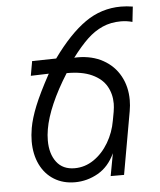

<svg xmlns="http://www.w3.org/2000/svg" viewBox="-54 -790 707 850"><g transform="rotate(-5 300.0 -365.5)"><path d="M69.5 -183.5Q69.5 -210.5 75 -242.5Q82.5 -285 104 -338.5Q125.5 -392 171 -475.5L91 -473L102.5 -537.5L209.5 -539.5Q283.5 -642.5 355.5 -693Q427.5 -743.5 515 -743.5Q540 -743.5 567.5 -739L560 -671.5Q535 -678.5 509 -678.5Q464 -678.5 427.2 -662.2Q390.5 -646 358.5 -615.5Q326.5 -585 289.5 -536L304 -536.5Q369 -536.5 417.5 -509.5Q466 -482.5 492 -435.2Q518 -388 518 -328Q518 -304.5 513.5 -279L464 0H404.5L423 -100Q396 -41.5 347.8 -14Q299.5 13.5 245 13.5Q192.5 13.5 152.8 -11Q113 -35.5 91.2 -80.2Q69.5 -125 69.5 -183.5ZM435.5 -244 442.5 -282Q446 -304 446 -318.5Q446 -362 426 -396.5Q406 -431 362 -451.2Q318 -471.5 250 -471Q207 -403 180.5 -342Q154 -281 145.5 -231Q141 -205 141 -181Q141 -121.5 168.8 -85Q196.5 -48.5 249 -48.5Q295 -48.5 334.2 -75.2Q373.5 -102 400 -146.8Q426.5 -191.5 435.5 -244Z"/></g></svg>

Font: JuliaMono Light
Style: Italic
Weight: 300
Italic angle: -9°
Monospace: yes
Designer: cormullion
Foundry: corm
Version: Version 0.054; ttfautohint (v1.8.4)